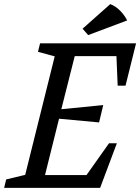

<svg xmlns="http://www.w3.org/2000/svg" viewBox="-40 -910 679 930"><path d="M-20 0 -10 -41 82 -63 225 -637 144 -659 154 -700H619L568 -495H530L524 -638H322L257 -381L460 -401L440 -317L246 -335L178 -62H379L488 -216H526L445 0ZM360 -771 494 -890Q519 -881 541 -859Q563 -837 576 -811L387 -740Z"/></svg>

Font: Volkhov
Style: Italic
Weight: 400
Italic angle: -12°
Designer: Cyreal (www.cyreal.org)
Foundry: Cyreal (www.cyreal.org)
Version: Version 1.010